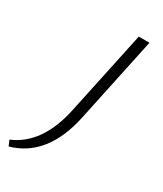

<svg xmlns="http://www.w3.org/2000/svg" viewBox="-309 -483 715 841"><g transform="rotate(30 48.5 -62.0)"><path d="M45 10 135 -413H189L98 16Q51 241 -118 289L-130 261Q4 205 45 10Z"/></g></svg>

Font: EauTest Semilight
Style: Italic
Weight: 300
Italic angle: -12°
Designer: Christian Thalmann (Catharsis Fonts)
Version: Version 0.001;PS 000.001;hotconv 1.0.88;makeotf.lib2.5.64775